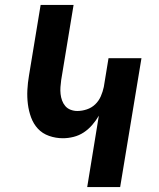

<svg xmlns="http://www.w3.org/2000/svg" viewBox="-20 -755 640 775"><path d="M332 0 379 -288Q368 -269 352.5 -251Q337 -233 318 -220.5Q299 -208 277 -202.5Q255 -197 234 -197Q205 -197 178 -206.5Q151 -216 133 -235.5Q115 -255 105.5 -281Q96 -307 92.5 -335Q89 -363 90.5 -392Q92 -421 97 -450L144 -735H277L227 -432Q225 -418 224 -403.5Q223 -389 224.5 -375.5Q226 -362 230.5 -349.5Q235 -337 243.5 -327Q252 -317 265 -312Q278 -307 292 -307Q311 -307 330.5 -313.5Q350 -320 364.5 -334Q379 -348 387 -366.5Q395 -385 399 -404L418 -520H551L465 0Z"/></svg>

Font: Iosevka Extrabold Extended
Style: Italic
Weight: 800
Width: 7
Italic angle: -9°
Monospace: yes
Designer: Belleve Invis
Foundry: Belleve Invis
Version: Version 32.5.0; ttfautohint (v1.8.4)